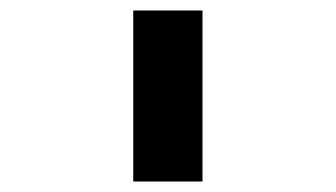

<svg xmlns="http://www.w3.org/2000/svg" viewBox="-20 -760 640 366"><path d="M234 -414V-740H366V-414Z"/></svg>

Font: iA Writer Duo S
Style: Bold
Weight: 700
Designer: Mike Abbink, Paul van der Laan, Pieter van Rosmalen, Oliver Reichenstein
Foundry: Bold Monday and Information Architects Inc.
Version: Version 2.000